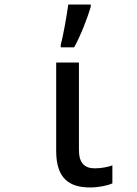

<svg xmlns="http://www.w3.org/2000/svg" viewBox="-20 -814 603 844"><path d="M247 -618V-606H306C336 -660 365 -737 379 -784V-794H280C274 -750 259 -660 247 -618ZM376 10C414 10 452 2 474 -8V-87C456 -80 424 -74 397 -74C351 -74 327 -98 327 -155V-539H227V-150C227 -29 285 10 376 10Z"/></svg>

Font: Noto Sans Mono SemiCondensed Medium
Style: Regular
Weight: 500
Width: 4
Designer: Monotype Design Team
Foundry: Monotype Imaging Inc.
Version: Version 2.014